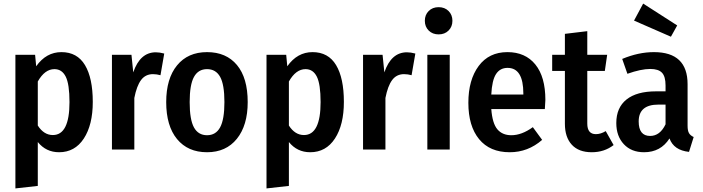

<svg xmlns="http://www.w3.org/2000/svg" viewBox="-20 -835 3926 1072"><path d="M323 -544Q411 -544 454.5 -471.5Q498 -399 498 -266Q498 -138 448 -61.5Q398 15 310 15Q237 15 191 -42V203L66 217V-529H176L182 -465Q238 -544 323 -544ZM275 -81Q368 -81 368 -265Q368 -365 347 -407Q326 -449 284 -449Q230 -449 191 -380V-134Q225 -81 275 -81Z M850 -543Q871 -543 897 -536L876 -415Q855 -421 834 -421Q792 -421 767.5 -388Q743 -355 730 -288V0H605V-529H714L724 -431Q762 -543 850 -543Z M1363 -265Q1363 -135 1302.5 -60Q1242 15 1136 15Q1029 15 968.5 -58.5Q908 -132 908 -265Q908 -396 968.5 -470Q1029 -544 1136 -544Q1243 -544 1303 -472Q1363 -400 1363 -265ZM1039 -265Q1039 -167 1063 -123.5Q1087 -80 1136 -80Q1185 -80 1209 -124Q1233 -168 1233 -265Q1233 -363 1209 -406Q1185 -449 1136 -449Q1087 -449 1063 -405.5Q1039 -362 1039 -265Z M1725 -544Q1813 -544 1856.5 -471.5Q1900 -399 1900 -266Q1900 -138 1850 -61.5Q1800 15 1712 15Q1639 15 1593 -42V203L1468 217V-529H1578L1584 -465Q1640 -544 1725 -544ZM1677 -81Q1770 -81 1770 -265Q1770 -365 1749 -407Q1728 -449 1686 -449Q1632 -449 1593 -380V-134Q1627 -81 1677 -81Z M2252 -543Q2273 -543 2299 -536L2278 -415Q2257 -421 2236 -421Q2194 -421 2169.5 -388Q2145 -355 2132 -288V0H2007V-529H2116L2126 -431Q2164 -543 2252 -543Z M2373.5 -773.5Q2395 -795 2429 -795Q2463 -795 2484.5 -773.5Q2506 -752 2506 -719Q2506 -686 2484.5 -664.5Q2463 -643 2429 -643Q2395 -643 2373.5 -664.5Q2352 -686 2352 -719Q2352 -752 2373.5 -773.5ZM2491 -529V0H2366V-529Z M3025 -277Q3025 -268 3022 -226H2723Q2729 -146 2757 -113Q2785 -80 2835 -80Q2893 -80 2955 -125L3007 -54Q2928 15 2826 15Q2715 15 2655 -58Q2595 -131 2595 -261Q2595 -389 2652.5 -466.5Q2710 -544 2813 -544Q2913 -544 2969 -475Q3025 -406 3025 -277ZM2902 -307V-313Q2902 -456 2814 -456Q2772 -456 2749.5 -421.5Q2727 -387 2723 -307Z M3362 -103 3406 -25Q3354 15 3284 15Q3211 15 3172.5 -27Q3134 -69 3134 -144V-439H3063V-529H3134V-646L3259 -661V-529H3370L3357 -439H3259V-145Q3259 -86 3307 -86Q3334 -86 3362 -103Z M3761 -693 3726 -630 3520 -720 3571 -815ZM3819 -133Q3819 -105 3827 -91.5Q3835 -78 3853 -70L3827 13Q3742 4 3718 -62Q3669 15 3576 15Q3505 15 3463 -30Q3421 -75 3421 -148Q3421 -234 3478 -279.5Q3535 -325 3643 -325H3696V-358Q3696 -408 3676 -429Q3656 -450 3611 -450Q3559 -450 3483 -423L3454 -506Q3545 -544 3631 -544Q3819 -544 3819 -365ZM3610 -76Q3665 -76 3696 -141V-251H3656Q3546 -251 3546 -157Q3546 -76 3610 -76Z"/></svg>

Font: Fira Sans Condensed Medium
Style: Regular
Weight: 500
Width: 3
Designer: Carrois Corporate & Edenspiekermann AG
Foundry: Carrois Corporate GbR & Edenspiekermann AG
Version: Version 4.203;PS 004.203;hotconv 1.0.88;makeotf.lib2.5.64775